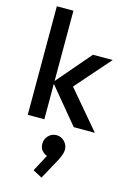

<svg xmlns="http://www.w3.org/2000/svg" viewBox="-156 -792 824 1230"><g transform="rotate(15 255.5 -177.0)"><path d="M61 0V-720H171V-254L365 -480H496L294 -250L506 0H366L171 -235V0ZM250 366 189 333 248 222Q229 217 214 199Q199 181 199 155Q199 123 220.5 100.5Q242 78 274 78Q304 78 326.5 100.5Q349 123 349 155Q349 168 343.5 185.5Q338 203 324 230Z"/></g></svg>

Font: Outfit Medium
Style: Regular
Weight: 500
Designer: Rodrigo Fuenzalida
Foundry: fragTYPE
Version: Version 1.100; ttfautohint (v1.8.4.7-5d5b);gftools[0.9.27]